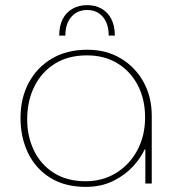

<svg xmlns="http://www.w3.org/2000/svg" viewBox="-20 -716 678 749"><path d="M320 -696Q352 -696 376.5 -682Q401 -668 414.5 -641.5Q428 -615 428 -577H404Q404 -624 381 -650.5Q358 -677 320 -677Q282 -677 258.5 -650.5Q235 -624 235 -577H211Q211 -615 224.5 -641.5Q238 -668 263 -682Q288 -696 320 -696ZM314 13Q233 13 176 -22.5Q119 -58 89.5 -119Q60 -180 60 -256Q60 -332 91.5 -392Q123 -452 181.5 -487Q240 -522 321 -522Q395 -522 451.5 -488Q508 -454 540 -396Q572 -338 572 -264V0H547V-133H544Q530 -101 499 -67Q468 -33 421.5 -10Q375 13 314 13ZM314 -9Q380 -9 432.5 -41Q485 -73 515.5 -129.5Q546 -186 546 -258Q546 -328 518 -382.5Q490 -437 439 -468.5Q388 -500 319 -500Q246 -500 194 -467.5Q142 -435 114 -378.5Q86 -322 86 -250Q86 -184 112.5 -129Q139 -74 190 -41.5Q241 -9 314 -9Z"/></svg>

Font: MuseoModerno Thin
Style: Regular
Weight: 100
Designer: Pablo Cosgaya, Héctor Gatti, Marcela Romero, and the Authors of The MuseoModerno Project.
Foundry: Omnibus-Type Team
Version: Version 1.003